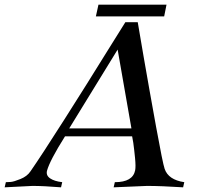

<svg xmlns="http://www.w3.org/2000/svg" viewBox="-58 -801 848 821"><path d="M730 -22 725 0Q631 -6 571 -6L428 0L433 -22Q510 -22 520 -73Q523 -89 519.5 -125Q516 -161 512 -190L507 -218H220Q155 -115 143 -71Q138 -51 156 -38.5Q174 -26 208 -22L203 0Q129 -6 81 -6L-38 0L-33 -22Q-25 -22 -12 -23Q1 -24 29.5 -35.5Q58 -47 72 -68Q116 -131 217.5 -290.5Q319 -450 398 -578L478 -706H531Q531 -704 556 -559.5Q581 -415 609.5 -258.5Q638 -102 646 -79Q662 -32 730 -22ZM504 -252 445 -589 238 -252ZM644 -731H352L363 -781H654Z"/></svg>

Font: GFS Artemisia
Style: Italic
Weight: 400
Italic angle: -12°
Designer: Takis Katsoulidis and George D. Matthiopoulos
Foundry: George Matthiopoulos and Takis Katsoulidis
Version: Version 1.0